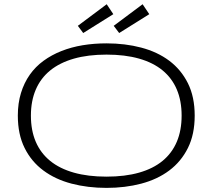

<svg xmlns="http://www.w3.org/2000/svg" viewBox="-20 -892 1024 925"><path d="M918 -335Q918 -244.6 885.3 -179Q852.5 -113.3 795.4 -70.6Q738.3 -27.8 660.6 -7.3Q583 13.2 493.2 13.2Q402.8 13.2 324.7 -7.3Q246.6 -27.8 189 -70.6Q131.3 -113.3 98.6 -179Q65.9 -244.6 65.9 -335Q65.9 -395 81.1 -444.1Q96.2 -493.2 123.5 -532Q150.9 -570.8 189.7 -599.1Q228.5 -627.4 276.1 -646.2Q323.7 -665 378.4 -674.1Q433.1 -683.1 493.2 -683.1Q583 -683.1 660.6 -662.6Q738.3 -642.1 795.4 -599.4Q852.5 -556.6 885.3 -491Q918 -425.3 918 -335ZM855 -335Q855 -406.2 831.8 -460.9Q808.6 -515.6 763.2 -553Q717.8 -590.3 650.1 -609.6Q582.5 -628.9 493.2 -628.9Q403.8 -628.9 335.7 -609.4Q267.6 -589.8 221.7 -552.5Q175.8 -515.1 152.3 -460.2Q128.9 -405.3 128.9 -335Q128.9 -263.7 152.3 -209Q175.8 -154.3 221.7 -116.9Q267.6 -79.6 335.7 -60.3Q403.8 -41 493.2 -41Q582.5 -41 650.1 -60.3Q717.8 -79.6 763.2 -116.9Q808.6 -154.3 831.8 -209Q855 -263.7 855 -335ZM525.9 -823.7 380.9 -732.9 355 -767.6 494.1 -871.6ZM699.2 -823.7 554.2 -732.9 527.8 -767.6 667 -871.6Z"/></svg>

Font: Syncopate
Style: Regular
Weight: 400
Width: 7
Version: Version 001.001